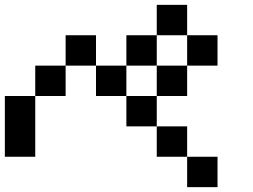

<svg xmlns="http://www.w3.org/2000/svg" viewBox="-20 -895 1040 790"><path d="M0 -250V-500H125V-250ZM250 -625V-500H125V-625ZM250 -750H375V-625H250ZM500 -625V-500H375V-625ZM500 -500H625V-375H500ZM500 -750H625V-625H500ZM750 -250H625V-375H750ZM750 -125V-250H875V-125ZM750 -625V-500H625V-625ZM750 -875V-750H625V-875ZM750 -750H875V-625H750Z"/></svg>

Font: Galmuri7 Regular
Style: Regular
Weight: 400
Designer: Lee Minseo (quiple)
Version: Version 2.399;hotconv 1.1.1;makeotfexe 2.6.0 DEVELOPMENT